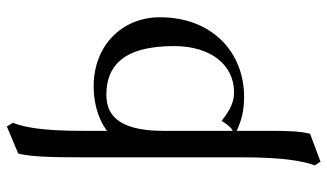

<svg xmlns="http://www.w3.org/2000/svg" viewBox="-222 -516 976 573"><g transform="rotate(-90 266.5 -230.0)"><path d="M153 207C161 181 162 137 162 89V-12C193 2 221 10 263 10C398 10 501 -87 501 -241C501 -355 416 -439 295 -439C255 -439 203 -430 162 -399V-471C162 -595 173 -646 186 -680L175 -698L94 -664C84 -622 83 -556 83 -471V2C83 126 72 186 59 221L70 238ZM415 -199C415 -91 360 -20 277 -20C248 -20 225 -31 192 -57C187 -49 172 -27 162 -24V-231C162 -377 219 -401 270 -401C350 -401 415 -357 415 -199Z"/></g></svg>

Font: Libertinus Math
Style: Regular
Weight: 400
Designer: Philipp H. Poll
Foundry: Khaled Hosny
Version: Version 6.2